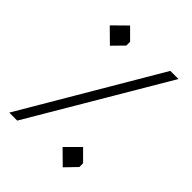

<svg xmlns="http://www.w3.org/2000/svg" viewBox="-200 -793 901 901"><g transform="rotate(45 250.0 -343.0)"><path d="M130 -690 184 -636V-611L130 -556L62 -623ZM468 -673 71 0H18L414 -673ZM377 -131 431 -77V-52L377 4L309 -63Z"/></g></svg>

Font: Almarai Light
Style: Regular
Weight: 300
Designer: Boutros International 2019
Foundry: Created by Boutros International 2019
Version: Version 1.10